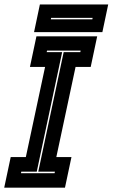

<svg xmlns="http://www.w3.org/2000/svg" viewBox="-44 -868 521 888"><path d="M-24.5 0 5.5 -141.5H75.5L164.5 -558.5H94.5L124.5 -700H405.5L375.5 -558.5H305.5L216.5 -141.5H286.5L256.5 0ZM53 -67H208.5L210 -74H133L250.5 -627H327.5L329 -634H173.5L172 -627H243.5L126 -74H54.5ZM113.5 -719.5 140.5 -847.5H456.5L429.5 -719.5ZM191 -778.5H383L384.5 -785.5H192.5Z"/></svg>

Font: Tourney Condensed ExtraBold
Style: Italic
Weight: 800
Width: 3
Italic angle: -12°
Designer: Tyler Finck
Foundry: Etcetera Type Co
Version: Version 1.010; ttfautohint (v1.8.3)